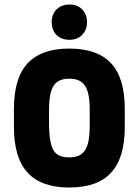

<svg xmlns="http://www.w3.org/2000/svg" viewBox="-20 -823 617 854"><path d="M535 -339Q535 -407 520 -457.5Q505 -508 474.5 -541Q444 -574 397.5 -590.5Q351 -607 288 -607Q226 -607 179.5 -590.5Q133 -574 102.5 -541Q72 -508 57 -457.5Q42 -407 42 -339V-258Q42 -190 57 -139.5Q72 -89 102.5 -55.5Q133 -22 179.5 -5.5Q226 11 288 11Q351 11 397.5 -5.5Q444 -22 474.5 -55.5Q505 -89 520 -139.5Q535 -190 535 -258ZM198 -263V-334Q198 -372 203 -398.5Q208 -425 218.5 -441.5Q229 -458 246.5 -465.5Q264 -473 288 -473Q313 -473 330 -465.5Q347 -458 358 -441.5Q369 -425 374 -398.5Q379 -372 379 -334V-263Q379 -225 374 -198Q369 -171 358 -154.5Q347 -138 330 -130.5Q313 -123 288 -123Q263 -123 246 -130Q229 -137 219 -153Q209 -169 204 -196Q199 -223 198 -263ZM289 -803Q254 -803 232 -781.5Q210 -760 210 -725Q210 -689 231.5 -667.5Q253 -646 289 -646Q324 -646 345.5 -668Q367 -690 367 -725Q367 -760 345.5 -781.5Q324 -803 289 -803Z"/></svg>

Font: Beiruti Black
Style: Regular
Weight: 900
Designer: Arlette Boutros
Foundry: Boutros
Version: Version 1.41